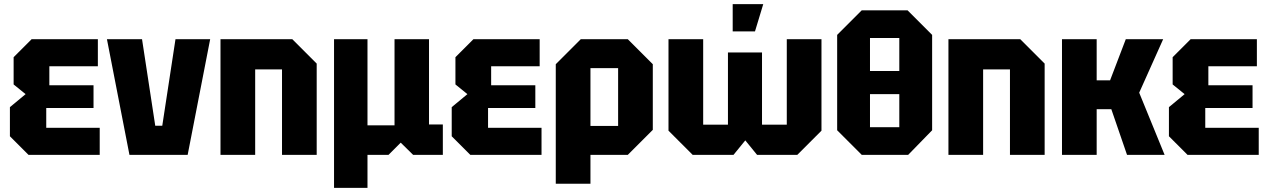

<svg xmlns="http://www.w3.org/2000/svg" viewBox="-20 -750 6143 930"><path d="M118 0 28 -90V-231L104 -294L46 -341V-473L133 -560H454V-429H219V-337H433V-227H204V-131H463V0Z M607 0 498 -560H668L732 -141H766L830 -560H998L889 0Z M1048 0V-560H1396L1514 -442V0H1346V-414H1216V0Z M1598 160V-560H1760V-143H1891V-560H2058V-147H2125V0H1981L1921 -59L1862 0H1760V160Z M2258 0 2168 -90V-231L2244 -294L2186 -341V-473L2273 -560H2594V-429H2359V-337H2573V-227H2344V-131H2603V0Z M2672 140V-439L2793 -560H3021L3142 -439V-121L3021 0H2840V140ZM2974 -420H2840V-140H2974Z M3671 -496V-146H3791V-560H3959V-117L3842 0H3647L3590 -70L3533 0H3335L3218 -117V-560H3386V-146H3506V-496ZM3529 -598V-730H3677L3637 -598Z M4035 -119V-581L4154 -700H4376L4495 -581V-119L4379 0H4154ZM4194 -566V-406H4336V-566ZM4194 -134H4336V-294H4194Z M4574 0V-560H4922L5040 -442V0H4872V-414H4742V0Z M5124 0V-560H5292V-361H5357L5433 -560H5614L5498 -301L5621 0H5439L5363 -221H5292V0Z M5732 0 5642 -90V-231L5718 -294L5660 -341V-473L5747 -560H6068V-429H5833V-337H6047V-227H5818V-131H6077V0Z"/></svg>

Font: Tektur SemiCondensed
Style: Bold
Weight: 700
Width: 4
Designer: Adam Jagosz
Foundry: Adam Jagosz
Version: Version 1.005;gftools[0.9.30]